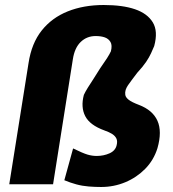

<svg xmlns="http://www.w3.org/2000/svg" viewBox="-20 -736 691 767"><path d="M384 11Q360 11 334.5 9Q309 7 285 0.5Q261 -6 237 -16L272 -143Q311 -124 329.5 -118.5Q348 -113 366 -113Q394 -113 417.5 -123.5Q441 -134 446 -156Q450 -172 445 -182.5Q440 -193 428.5 -200.5Q417 -208 397 -215Q339 -236 320.5 -272Q302 -308 315 -357Q321 -370 331 -386Q341 -402 353.5 -421Q366 -440 380 -463Q397 -487 407.5 -503.5Q418 -520 423 -531Q429 -555 421.5 -568Q414 -581 399 -586.5Q384 -592 362 -592Q327 -592 302.5 -568.5Q278 -545 271 -499L192 0H17L94 -484Q106 -563 146.5 -614Q187 -665 250.5 -690.5Q314 -716 394 -716Q470 -716 519.5 -699Q569 -682 590.5 -646.5Q612 -611 596 -552Q591 -540 583.5 -523.5Q576 -507 563.5 -488.5Q551 -470 528 -445Q516 -429 506.5 -416.5Q497 -404 491 -395Q485 -386 482 -377Q479 -367 480.5 -357Q482 -347 494 -337.5Q506 -328 535 -317Q590 -296 609 -253.5Q628 -211 609 -144Q594 -96 560 -61.5Q526 -27 480.5 -8Q435 11 384 11Z"/></svg>

Font: Nunito Sans 7pt Condensed Black
Style: Italic
Weight: 900
Width: 3
Italic angle: -9°
Designer: Vernon Adams
Foundry: Vernon Adams
Version: Version 3.101;gftools[0.9.27]